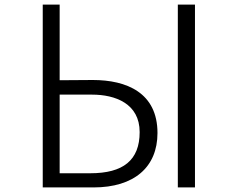

<svg xmlns="http://www.w3.org/2000/svg" viewBox="-20 -790 1040 840"><path d="M389 30C567 30 669 -59 669 -208C669 -385 533 -440 386 -440L241 -439V-770H167V30ZM833 30V-770H758V30ZM241 -32V-376H383C484 -376 591 -337 591 -212C591 -89 519 -32 375 -32Z"/></svg>

Font: LINE Seed JP_OTF Regular
Style: Regular
Weight: 400
Designer: LY Corporation & Fontrix & Fontworks
Version: Version 1.002